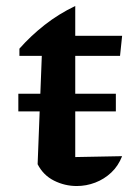

<svg xmlns="http://www.w3.org/2000/svg" viewBox="-20 -613 459 643"><path d="M232 -593V-493H389L382 -426H232V-87L389 -90Q376 -57 352.5 -35Q329 -13 299 -1.5Q269 10 237 10Q197 10 161 -8Q125 -26 106 -63L120 -426H45V-450Q83 -493 129.5 -529.5Q176 -566 232 -593ZM41.4 -299.1H368V-239.9H41.4Z"/></svg>

Font: Piazzolla Thin
Style: Bold
Weight: 700
Version: Version 2.005